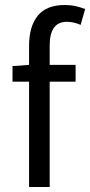

<svg xmlns="http://www.w3.org/2000/svg" viewBox="-20 -744 359 764"><path d="M300.8 -645Q273.9 -657.2 245.6 -657.2Q177.7 -657.2 177.7 -563V-485.8H280.8V-418.9H177.7V0H95.7V-418.9H29.8V-481L95.7 -485.8V-563Q95.7 -638.2 130.1 -681.2Q164.6 -724.1 237.8 -724.1Q260.7 -724.1 281.2 -719.5Q301.8 -714.8 318.8 -708Z"/></svg>

Font: Pyidaungsu
Style: Regular
Weight: 400
Designer: Sun Tun
Foundry: MCF
Version: Version 2.053; ttfautohint (v1.8.2)